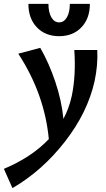

<svg xmlns="http://www.w3.org/2000/svg" viewBox="-74 -678 547 987"><path d="M72 -658H175Q175 -615 190 -589Q205 -563 230 -563Q255 -563 270 -589Q285 -615 285 -658H388Q388 -583 344.5 -537.5Q301 -492 230 -492Q159 -492 115.5 -537.5Q72 -583 72 -658ZM426 -421Q430 -343 412 -260Q376 -99 259.5 50.5Q143 200 -10 289L-54 190Q89 130 177 37Q155 -195 20 -402L133 -432Q178 -354 210.5 -257Q243 -160 252 -67Q281 -121 295 -185Q317 -291 308 -421Z"/></svg>

Font: EauTest
Style: Bold Italic
Weight: 700
Italic angle: -12°
Designer: Christian Thalmann (Catharsis Fonts)
Version: Version 0.001;PS 000.001;hotconv 1.0.88;makeotf.lib2.5.64775